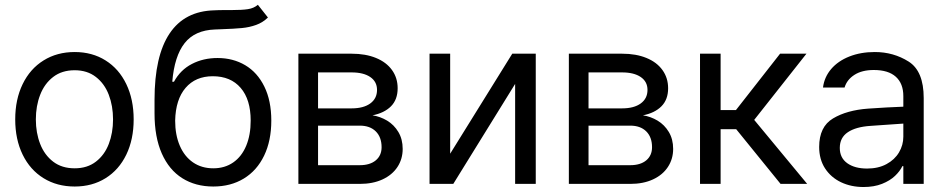

<svg xmlns="http://www.w3.org/2000/svg" viewBox="-20 -749 3850 782"><path d="M42 -262.7Q42 -344.2 72.3 -406.5Q102.5 -468.8 157.5 -502.9Q212.4 -537.1 284.2 -537.1Q355.5 -537.1 409.9 -502.9Q464.4 -468.8 494.4 -406.5Q524.4 -344.2 524.4 -262.7Q524.4 -181.2 494.4 -119.1Q464.4 -57.1 409.9 -23.2Q355.5 10.7 284.2 10.7Q212.4 10.7 157.5 -23.2Q102.5 -57.1 72.3 -119.1Q42 -181.2 42 -262.7ZM440.4 -262.7Q440.4 -317.4 423.1 -362.8Q405.8 -408.2 370.6 -435.5Q335.4 -462.9 284.2 -462.9Q231.9 -462.9 196.5 -435.5Q161.1 -408.2 143.6 -362.8Q126 -317.4 126 -262.7Q126 -208 143.6 -162.8Q161.1 -117.7 196.5 -90.6Q231.9 -63.5 284.2 -63.5Q335.4 -63.5 370.6 -90.6Q405.8 -117.7 423.1 -162.8Q440.4 -208 440.4 -262.7Z M880.9 -629.9 855.5 -628.9Q773.4 -626 731.9 -573.2Q690.4 -520.5 681.6 -416H688.5Q714.8 -464.4 761.5 -488.5Q808.1 -512.7 866.2 -512.7Q929.2 -512.7 978.8 -483.4Q1028.3 -454.1 1056.6 -396.5Q1085 -338.9 1085 -257.8Q1085 -175.8 1055.7 -115Q1026.4 -54.2 972.9 -21.7Q919.4 10.7 848.6 10.7Q776.4 10.7 722.4 -23.2Q668.5 -57.1 638.9 -124Q609.4 -190.9 609.4 -287.1V-342.8Q609.4 -521 670.7 -612.5Q731.9 -704.1 853.5 -707Q869.1 -708 897.5 -708H922.9Q965.8 -708 989.7 -711.7Q1013.7 -715.3 1030.3 -729.5L1071.3 -677.7Q1050.3 -657.2 1023.2 -647.5Q996.1 -637.7 965.6 -634.8Q935.1 -631.8 880.9 -629.9ZM1001 -257.8Q1001 -343.8 960.2 -391.1Q919.4 -438.5 846.7 -438.5Q776.4 -438.5 735.8 -391.1Q695.3 -343.8 693.4 -257.8Q693.4 -199.7 712.2 -155.8Q731 -111.8 766.1 -87.6Q801.3 -63.5 848.6 -63.5Q895.5 -63.5 929.9 -87.4Q964.4 -111.3 982.7 -155.3Q1001 -199.2 1001 -257.8Z M1195.3 -530.3H1412.1Q1469.2 -530.3 1511.5 -512.9Q1553.7 -495.6 1576.7 -463.6Q1599.6 -431.6 1599.6 -389.6Q1599.6 -343.3 1572.3 -315.9Q1544.9 -288.6 1497.1 -279.3Q1528.8 -274.4 1556.9 -257.6Q1585 -240.7 1602.5 -211.4Q1620.1 -182.1 1620.1 -142.6Q1620.1 -101.6 1598.9 -69.1Q1577.6 -36.6 1538.1 -18.3Q1498.5 0 1445.3 0H1195.3ZM1534.2 -149.4Q1534.2 -190.4 1510.5 -213.9Q1486.8 -237.3 1445.3 -237.3H1275.4V-76.2H1445.3Q1486.8 -76.2 1510.5 -95.9Q1534.2 -115.7 1534.2 -149.4ZM1515.6 -382.8Q1515.6 -416.5 1488 -435.3Q1460.4 -454.1 1412.1 -454.1H1275.4V-307.6H1412.1Q1460.4 -307.6 1488 -327.6Q1515.6 -347.7 1515.6 -382.8Z M2066.4 -530.3H2162.1V0H2078.1V-407.2L1826.2 0H1729.5V-530.3H1813.5V-123Z M2296.9 -530.3H2513.7Q2570.8 -530.3 2613 -512.9Q2655.3 -495.6 2678.2 -463.6Q2701.2 -431.6 2701.2 -389.6Q2701.2 -343.3 2673.8 -315.9Q2646.5 -288.6 2598.6 -279.3Q2630.4 -274.4 2658.4 -257.6Q2686.5 -240.7 2704.1 -211.4Q2721.7 -182.1 2721.7 -142.6Q2721.7 -101.6 2700.4 -69.1Q2679.2 -36.6 2639.6 -18.3Q2600.1 0 2546.9 0H2296.9ZM2635.7 -149.4Q2635.7 -190.4 2612.1 -213.9Q2588.4 -237.3 2546.9 -237.3H2377V-76.2H2546.9Q2588.4 -76.2 2612.1 -95.9Q2635.7 -115.7 2635.7 -149.4ZM2617.2 -382.8Q2617.2 -416.5 2589.6 -435.3Q2562 -454.1 2513.7 -454.1H2377V-307.6H2513.7Q2562 -307.6 2589.6 -327.6Q2617.2 -347.7 2617.2 -382.8Z M2831.1 -530.3H2915V-300.8H2977.5L3157.2 -530.3H3264.6L3051.8 -260.7L3267.6 0H3159.2L2978.5 -222.7H2915V0H2831.1Z M3515.6 -306.6Q3548.8 -309.1 3590.1 -311.3Q3631.3 -313.5 3659.2 -314.5V-357.4Q3659.2 -408.7 3628.7 -436.3Q3598.1 -463.9 3539.1 -463.9Q3490.7 -463.9 3460 -444.1Q3429.2 -424.3 3419.9 -392.6H3332Q3337.4 -435.1 3365.2 -467.8Q3393.1 -500.5 3439.2 -518.8Q3485.4 -537.1 3543 -537.1Q3619.1 -537.1 3680.7 -498.3Q3742.2 -459.5 3742.2 -349.6V0H3659.2V-72.3H3655.3Q3645.5 -51.8 3625.2 -32.5Q3605 -13.2 3572.5 -0.2Q3540 12.7 3497.1 12.7Q3446.3 12.7 3405.3 -6.8Q3364.3 -26.4 3340.3 -63.2Q3316.4 -100.1 3316.4 -150.4Q3316.4 -232.9 3372.8 -266.6Q3429.2 -300.3 3515.6 -306.6ZM3511.7 -62.5Q3557.1 -62.5 3590.6 -80.6Q3624 -98.6 3641.6 -128.4Q3659.2 -158.2 3659.2 -192.4V-245.6L3525.4 -236.3Q3465.8 -232.4 3433.1 -210.4Q3400.4 -188.5 3400.4 -146.5Q3400.4 -106 3430.9 -84.2Q3461.4 -62.5 3511.7 -62.5Z"/></svg>

Font: Pretendard JP
Style: Regular
Weight: 400
Designer: Base glyphs from Inter by Rasmus Andersson; Hangeul glyphs from Noto Sans CJK(Source Han Sans) by Jang Soo-young and Kan
Foundry: Kil Hyung-jin
Version: Version 1.309